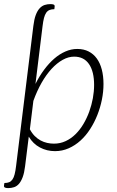

<svg xmlns="http://www.w3.org/2000/svg" viewBox="-50 -750 586 961"><path d="M127.5 -330Q147 -369 171 -401.2Q195 -433.5 221.5 -456.5Q248 -479.5 277.2 -492.2Q306.5 -505 336.5 -505Q369 -505 393.5 -492.5Q418 -480 434.5 -457.2Q451 -434.5 459.5 -402Q468 -369.5 468 -329.5Q468 -291 460 -251.2Q452 -211.5 437.2 -174.2Q422.5 -137 401.2 -104Q380 -71 353 -46.5Q326 -22 293.8 -7.8Q261.5 6.5 225.5 6.5Q184.5 6.5 150 -11.8Q115.5 -30 94 -66L75.5 82.5Q71.5 115.5 63.5 136.8Q55.5 158 44.8 170.2Q34 182.5 20.2 187Q6.5 191.5 -9 191.5Q-18.5 191.5 -24.8 189Q-31 186.5 -30 178.5L-28 166Q-14 166 -4.2 162Q5.5 158 12.2 148.5Q19 139 23.2 122.5Q27.5 106 30.5 81L117 -620.5Q121 -653.5 129 -674.8Q137 -696 148.2 -708.2Q159.5 -720.5 173.2 -725Q187 -729.5 202.5 -729.5Q212 -729.5 218.2 -727.2Q224.5 -725 223.5 -716.5L222 -704Q208 -704 198 -700Q188 -696 181.2 -686.2Q174.5 -676.5 170.2 -660.2Q166 -644 163 -619ZM321 -466.5Q292.5 -466.5 263.8 -450.5Q235 -434.5 208.2 -405.5Q181.5 -376.5 158.2 -335.8Q135 -295 117 -245L99.5 -103Q110 -83 123.8 -69.2Q137.5 -55.5 153.2 -47Q169 -38.5 185.8 -34.8Q202.5 -31 220 -31Q251.5 -31 278.8 -43.8Q306 -56.5 328.2 -78.5Q350.5 -100.5 367.8 -129.8Q385 -159 396.8 -191.5Q408.5 -224 414.8 -258.2Q421 -292.5 421 -325Q421 -392 395.5 -429.2Q370 -466.5 321 -466.5Z"/></svg>

Font: Lato Light
Style: Italic
Weight: 300
Italic angle: -7°
Designer: Lukasz Dziedzic
Foundry: tyPoland Lukasz Dziedzic
Version: Version 2.007; 2014-02-27